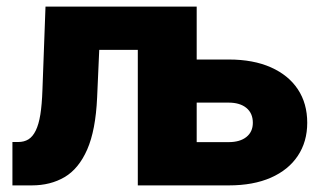

<svg xmlns="http://www.w3.org/2000/svg" viewBox="-20 -561 984 581"><path d="M17.6 0V-131.3H35.2Q53.2 -131.3 66.2 -139.4Q79.1 -147.5 88.1 -165.8Q97.2 -184.1 102.1 -214.4Q106.9 -244.6 108.4 -288.6L117.7 -541H566.9V0H397V-410.2H280.3L273.9 -266.1Q269.5 -167 243.9 -108.6Q218.3 -50.3 175.5 -25.1Q132.8 0 76.2 0ZM509.3 -380.9H672.4Q746.6 -380.9 799.8 -357.2Q853 -333.5 881.3 -290.8Q909.7 -248 909.7 -189.5Q909.7 -132.3 881.3 -89.6Q853 -46.9 799.8 -23.4Q746.6 0 672.4 0H405.3V-541H575.2V-130.9H671.4Q706.1 -130.9 725.6 -146.5Q745.1 -162.1 745.1 -189.5Q745.1 -218.3 725.6 -234.4Q706.1 -250.5 671.4 -250.5H509.3Z"/></svg>

Font: Inter 17pt ExtraBold
Style: Regular
Weight: 800
Version: Version 4.001;git-66647c0bb